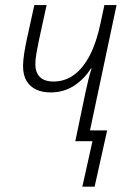

<svg xmlns="http://www.w3.org/2000/svg" viewBox="-20 -550 505 748"><path d="M300.8 177.2 340.3 0H273.4L313.5 -192.4Q318.8 -216.8 324.5 -240.2Q330.1 -263.7 336.9 -283.2H334Q308.1 -241.7 268.1 -215.8Q228 -189.9 176.8 -189.9Q145.5 -189.9 121.3 -200.9Q97.2 -211.9 83.5 -234.6Q69.8 -257.3 69.8 -293Q69.8 -314.5 74.2 -341.8Q78.6 -369.1 83.5 -392.6L113.8 -530.3H161.6L130.9 -389.6Q125.5 -363.8 121.6 -340.8Q117.7 -317.9 117.7 -299.8Q117.7 -268.1 135.3 -250.2Q152.8 -232.4 188.5 -232.4Q232.9 -232.4 268.6 -258.5Q304.2 -284.7 330.1 -335Q356 -385.3 371.1 -457.5L386.7 -530.3H434.1L330.6 -42H397.5L348.6 177.2Z"/></svg>

Font: Open Sans SemiCondensed Light
Style: Italic
Weight: 300
Width: 4
Italic angle: -12°
Designer: Monotype Design Team
Foundry: Monotype Imaging Inc.
Version: Version 3.000